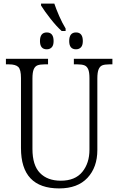

<svg xmlns="http://www.w3.org/2000/svg" viewBox="-20 -1041 660 1071"><path d="M97 -215V-606Q97 -653 82 -667.5Q67 -682 30 -682H13V-713H248V-682H228Q203 -682 189 -676.5Q175 -671 168 -654Q161 -637 161 -603V-210Q161 -119 203 -76Q245 -33 319 -33Q399 -33 439 -82Q479 -131 479 -206V-605Q479 -638 472 -654.5Q465 -671 451 -676.5Q437 -682 412 -682H392V-713H607V-682H590Q564 -682 550.5 -676.5Q537 -671 530 -654Q523 -637 523 -603V-204Q523 -108 468 -49Q413 10 310 10Q97 10 97 -215ZM209 -1010V-1021H283Q293 -991 310 -952Q327 -913 346 -882V-868H324Q295 -894 262 -936Q229 -978 209 -1010ZM203 -812Q203 -860 241 -860Q279 -860 279 -812Q279 -788 268.5 -777Q258 -766 241 -766Q203 -766 203 -812ZM366 -812Q366 -860 404 -860Q442 -860 442 -812Q442 -788 431.5 -777Q421 -766 404 -766Q366 -766 366 -812Z"/></svg>

Font: Noto Serif NarrowLight
Style: Regular
Weight: 300
Width: 4
Designer: Monotype Design Team
Foundry: Monotype Imaging Inc.
Version: Version 1.001